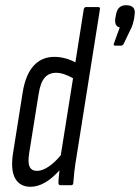

<svg xmlns="http://www.w3.org/2000/svg" viewBox="-20 -710 537 736"><path d="M97 6Q56 6 38 -26.5Q20 -59 30 -123L67 -356Q78 -424 109 -458Q140 -492 188 -492Q229 -492 269 -471L301 -674Q303 -683 310 -683H356Q365 -683 363 -674L275 -120Q268 -79 265 -52.5Q262 -26 261 -9Q261 0 252 0H212Q204 0 204 -9Q204 -19 205.5 -32Q207 -45 208 -57Q151 6 97 6ZM92 -124Q86 -87 93.5 -71Q101 -55 122 -55Q142 -55 166 -71Q190 -87 213 -115L260 -410Q223 -431 195 -431Q168 -431 151.5 -412.5Q135 -394 128 -349ZM422 -535Q413 -535 417 -544L439 -605Q418 -609 422 -640L425 -655Q431 -690 463 -690Q502 -690 496 -654L494 -638Q492 -628 489 -617.5Q486 -607 479 -594L455 -544Q451 -535 444 -535Z"/></svg>

Font: Sofia Sans Extra Condensed
Style: Italic
Weight: 400
Italic angle: -9°
Designer: Botio Nikoltchev, Ani Petrova
Foundry: lettersoup
Version: Version 4.101; ttfautohint (v1.8.4.7-5d5b)